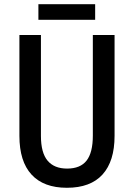

<svg xmlns="http://www.w3.org/2000/svg" viewBox="-20 -880 634 910"><path d="M523 -236Q523 -116 466 -53Q409 10 297 10Q187 10 129.5 -52.5Q72 -115 72 -236V-714H174V-236Q174 -156 205.5 -118.5Q237 -81 298 -81Q361 -81 390.5 -119Q420 -157 420 -237V-714H523ZM431 -860V-786H162V-860Z"/></svg>

Font: Noto Sans Georgian Condensed Medium
Style: Regular
Weight: 500
Width: 3
Designer: Monotype Design Team, Akaki Razmadze
Foundry: Google LLC
Version: Version 2.005; ttfautohint (v1.8.4.7-5d5b)